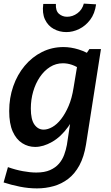

<svg xmlns="http://www.w3.org/2000/svg" viewBox="-20 -804 614 1065"><path d="M185 241Q138 241 90.5 231.5Q43 222 0 208L24 123Q66 138 107 145.5Q148 153 181 153Q227 153 257.5 139.5Q288 126 307 104Q326 82 336 54.5Q346 27 351 0L378 -178L417 -239Q398 -156 358 -100.5Q318 -45 269 -17Q220 11 175 11Q136 11 103 -10Q70 -31 50.5 -74.5Q31 -118 31 -188Q31 -261 53.5 -325.5Q76 -390 117 -439Q158 -488 213 -515.5Q268 -543 332 -543Q373 -543 416.5 -529.5Q460 -516 504 -486L453 -498L476 -532H540L457 -2Q446 66 420.5 113Q395 160 358.5 188Q322 216 277.5 228.5Q233 241 185 241ZM222 -85Q245 -85 270.5 -99.5Q296 -114 319 -143.5Q342 -173 360.5 -216Q379 -259 388 -317L411 -456L430 -417Q404 -436 379 -444.5Q354 -453 329 -453Q290 -453 257.5 -432.5Q225 -412 201 -376.5Q177 -341 164 -296Q151 -251 151 -202Q151 -141 171 -113Q191 -85 222 -85ZM348 -626Q310 -626 278 -643.5Q246 -661 229.5 -696Q213 -731 220 -782H290Q288 -744 307 -727.5Q326 -711 352 -711Q383 -711 409.5 -730.5Q436 -750 445 -784L513 -780Q506 -728 480 -694Q454 -660 419 -643Q384 -626 348 -626Z"/></svg>

Font: Bitter Thin SemiBold
Style: Italic
Weight: 600
Italic angle: -9°
Version: Version 2.002